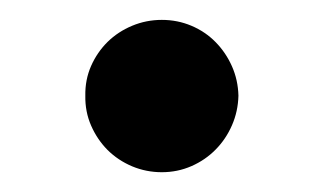

<svg xmlns="http://www.w3.org/2000/svg" viewBox="-20 -168 330 196"><path d="M67.1 -70.3Q66.8 -86.6 73 -100.7Q79.2 -114.7 89.8 -125.2Q100.5 -135.7 114.9 -141.7Q129.3 -147.7 145.2 -147.7Q161.2 -147.7 175.4 -141.7Q189.6 -135.7 200.1 -125Q210.6 -114.3 216.8 -100.3Q223 -86.3 223.4 -70.3Q223 -54.3 216.8 -40.1Q210.6 -25.9 200.1 -15.3Q189.6 -4.6 175.4 1.6Q161.2 7.8 145.2 7.8Q129.3 7.8 114.9 1.8Q100.5 -4.3 89.8 -14.9Q79.2 -25.6 73 -39.8Q66.8 -54 67.1 -70.3Z"/></svg>

Font: Inter P Semi Bold
Style: Regular
Weight: 600
Designer: Rasmus Andersson
Foundry: rsms
Version: Version 3.018;git-588b23468